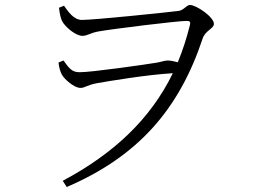

<svg xmlns="http://www.w3.org/2000/svg" viewBox="-20 -711 1040 771"><path d="M309 -631C275 -631 253 -666 237 -688L217 -680C220 -653 224 -638 229 -627C241 -603 284 -567 311 -567C331 -567 342 -579 377 -585C433 -595 693 -627 729 -627C740 -627 747 -626 742 -608C729 -556 713 -507 694 -461C679 -465 665 -468 653 -468C640 -468 627 -462 607 -459C565 -452 349 -421 300 -421C269 -421 258 -436 235 -468L215 -460C217 -440 222 -424 228 -412C239 -392 278 -358 303 -358C322 -358 327 -369 370 -377C421 -386 570 -411 674 -417C583 -230 433 -92 232 15L248 40C534 -83 699 -271 794 -557C805 -589 839 -596 839 -615C839 -643 768 -691 743 -691C728 -691 718 -669 696 -667C648 -661 359 -631 309 -631Z"/></svg>

Font: Noto Serif CJK TC Light
Style: Regular
Weight: 300
Designer: Ryoko NISHIZUKA 西塚涼子 (kana & ideographs); Frank Grießhammer (Latin, Greek & Cyrillic); Wenlong ZHANG 张文龙 (bopomofo); San
Foundry: Adobe
Version: Version 2.001;hotconv 1.1.0;makeotfexe 2.6.0